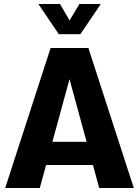

<svg xmlns="http://www.w3.org/2000/svg" viewBox="-20 -940 695 960"><path d="M222 -231H430L472 -115H181ZM233 -700H370L179 0H6ZM285 -700H422L649 0H476ZM172 -920H280L328 -838L377 -920H484L382 -769H274Z"/></svg>

Font: Moderustic
Style: Bold
Weight: 700
Designer: Tural Alisoy
Foundry: TAFT Foundry
Version: Version 2.120